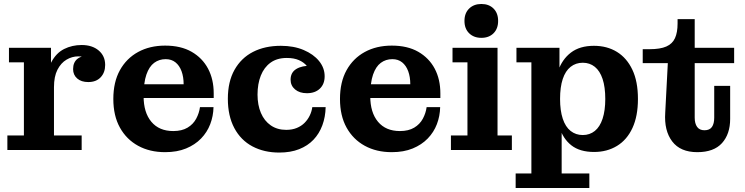

<svg xmlns="http://www.w3.org/2000/svg" viewBox="-20 -753 3741 964"><path d="M17 0V-73H100V-440H25V-513H236V-334L251 -338V-73H390V0ZM211 -315Q213 -394 237.5 -440.5Q262 -487 302 -507Q342 -527 390 -527Q443 -527 475.5 -499.5Q508 -472 508 -427Q508 -389 485.5 -365Q463 -341 423 -341Q388 -341 367.5 -359Q347 -377 347 -406Q347 -441 370 -458.5Q393 -476 442 -473L437 -426Q434 -448 417.5 -459Q401 -470 373 -470Q342 -470 314 -453.5Q286 -437 268.5 -403Q251 -369 251 -315Z M809 11Q732 11 673.5 -21Q615 -53 582 -112.5Q549 -172 549 -256Q549 -341 582 -400.5Q615 -460 673.5 -492Q732 -524 809 -524L812 -456Q779 -456 754 -437.5Q729 -419 715 -378.5Q701 -338 701 -270Q701 -188 740 -141.5Q779 -95 850 -95Q893 -95 921.5 -112Q950 -129 965 -157Q980 -185 984 -215H1052Q1051 -170 1035.5 -129.5Q1020 -89 989.5 -57.5Q959 -26 914 -7.5Q869 11 809 11ZM625 -261V-330H902L1053 -284V-261ZM902 -330Q902 -367 891.5 -395.5Q881 -424 861 -440Q841 -456 812 -456L809 -524Q888 -524 942 -493Q996 -462 1024.5 -408.5Q1053 -355 1053 -284Z M1382 13Q1306 13 1247.5 -18Q1189 -49 1156.5 -110Q1124 -171 1124 -257Q1124 -343 1157.5 -402.5Q1191 -462 1250.5 -492.5Q1310 -523 1390 -523L1420 -462Q1371 -462 1338.5 -438.5Q1306 -415 1289.5 -373.5Q1273 -332 1273 -278Q1273 -226 1290 -186Q1307 -146 1339.5 -123.5Q1372 -101 1417 -101Q1447 -101 1470 -110.5Q1493 -120 1509 -136Q1525 -152 1535 -172.5Q1545 -193 1548 -215H1615Q1614 -166 1598.5 -124Q1583 -82 1554 -51.5Q1525 -21 1482 -4Q1439 13 1382 13ZM1521 -285Q1484 -285 1461.5 -304Q1439 -323 1439 -353Q1439 -389 1467.5 -406.5Q1496 -424 1544 -423V-380Q1537 -402 1521.5 -421Q1506 -440 1481 -451Q1456 -462 1420 -462L1390 -523Q1455 -523 1504.5 -502Q1554 -481 1582 -446.5Q1610 -412 1610 -370Q1610 -331 1586 -308Q1562 -285 1521 -285Z M1947 11Q1870 11 1811.5 -21Q1753 -53 1720 -112.5Q1687 -172 1687 -256Q1687 -341 1720 -400.5Q1753 -460 1811.5 -492Q1870 -524 1947 -524L1950 -456Q1917 -456 1892 -437.5Q1867 -419 1853 -378.5Q1839 -338 1839 -270Q1839 -188 1878 -141.5Q1917 -95 1988 -95Q2031 -95 2059.5 -112Q2088 -129 2103 -157Q2118 -185 2122 -215H2190Q2189 -170 2173.5 -129.5Q2158 -89 2127.5 -57.5Q2097 -26 2052 -7.5Q2007 11 1947 11ZM1763 -261V-330H2040L2191 -284V-261ZM2040 -330Q2040 -367 2029.5 -395.5Q2019 -424 1999 -440Q1979 -456 1950 -456L1947 -524Q2026 -524 2080 -493Q2134 -462 2162.5 -408.5Q2191 -355 2191 -284Z M2244 0V-73H2327V-440H2252V-513H2478V-73H2550V0ZM2397 -563Q2359 -563 2335.5 -586Q2312 -609 2312 -648Q2312 -687 2335.5 -710Q2359 -733 2397 -733Q2435 -733 2458 -710Q2481 -687 2481 -648Q2481 -609 2458 -586Q2435 -563 2397 -563Z M2963 10Q2891 10 2848.5 -23.5Q2806 -57 2788 -117Q2770 -177 2770 -256L2761 -257Q2761 -335 2781.5 -395Q2802 -455 2846.5 -489Q2891 -523 2962 -523Q3028 -523 3077.5 -492.5Q3127 -462 3155 -403Q3183 -344 3183 -256Q3183 -170 3155.5 -110.5Q3128 -51 3078 -20.5Q3028 10 2963 10ZM2906 -75Q2941 -75 2966.5 -95.5Q2992 -116 3005.5 -157Q3019 -198 3019 -256Q3019 -316 3005.5 -356.5Q2992 -397 2966.5 -417.5Q2941 -438 2906 -438Q2871 -438 2845 -417.5Q2819 -397 2805.5 -356.5Q2792 -316 2792 -256Q2792 -198 2805.5 -157Q2819 -116 2845 -95.5Q2871 -75 2906 -75ZM2569 191V118H2648V-440H2573V-513H2789V-336L2778 -261L2800 -154V118H2939V191Z M3481 11Q3396 11 3355 -43Q3314 -97 3320 -187L3333 -436H3207V-506H3241Q3295 -506 3325.5 -519.5Q3356 -533 3369 -561.5Q3382 -590 3382 -635V-657H3468V-162Q3468 -133 3480 -116Q3492 -99 3517 -99Q3543 -99 3554.5 -115.5Q3566 -132 3566 -162V-322H3646V-156Q3646 -80 3605 -34.5Q3564 11 3481 11ZM3468 -436V-513H3666V-436Z"/></svg>

Font: Montagu Slab 144pt SemiBold
Style: Regular
Weight: 600
Version: Version 1.000